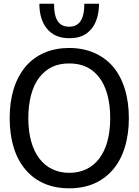

<svg xmlns="http://www.w3.org/2000/svg" viewBox="-20 -1001 748 1036"><path d="M435.1 -981C435.1 -894.5 406.7 -856.9 353.5 -856.9C298.3 -856.9 271.5 -894.5 271.5 -981H192.4C192.4 -925.8 206.1 -879.4 232.9 -846.7C261.2 -812 301.3 -794.9 353.5 -794.9C410.2 -794.9 444.8 -811 474.6 -846.7C500 -877.9 514.2 -924.8 514.2 -981ZM587.9 -643.6C532.7 -706.5 451.2 -742.2 353.5 -742.2C255.9 -742.2 175.8 -708 119.6 -643.6C61.5 -574.7 32.2 -481 32.2 -363.3C32.2 -244.6 62.5 -148.9 119.1 -84C175.8 -18.1 255.4 15.1 353.5 15.1C452.1 15.1 530.3 -18.1 587.9 -84C644.5 -148.4 675.3 -246.1 675.3 -363.3C675.3 -482.4 644 -578.6 587.9 -643.6ZM574.7 -363.3C574.7 -174.3 489.3 -68.4 354 -68.4C219.2 -68.4 132.8 -174.3 132.8 -363.3C132.8 -457 153.8 -534.2 192.4 -583.5C232.9 -634.8 283.7 -658.7 354 -658.7C422.9 -658.7 476.6 -633.8 515.1 -583.5C553.7 -534.2 574.7 -457.5 574.7 -363.3Z"/></svg>

Font: SG Kara SemiBold
Style: Regular
Weight: 400
Designer: Damoon Khanjanzadeh
Version: Version 1.000